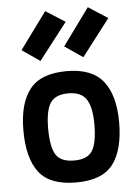

<svg xmlns="http://www.w3.org/2000/svg" viewBox="-56 -843 641 897"><g transform="rotate(-5 264.5 -394.5)"><path d="M265 -511Q384 -511 436.5 -444.5Q489 -378 489 -252Q489 -123 438.5 -56Q388 11 265 11Q142 11 91 -55.5Q40 -122 40 -252Q40 -379 92 -445Q144 -511 265 -511ZM265 -92Q328 -92 350.5 -129.5Q373 -167 373 -252Q373 -333 348.5 -370Q324 -407 265 -407Q203 -407 179.5 -371Q156 -335 156 -252Q156 -166 178.5 -129Q201 -92 265 -92ZM264 -627 390 -800 481 -741 349 -569ZM64 -627 190 -799 281 -741 148 -569Z"/></g></svg>

Font: TitilliumText22L Rg
Style: Bold
Weight: 700
Designer: Campivisivi
Foundry: Campivisivi
Version: 1.000